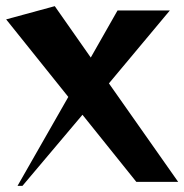

<svg xmlns="http://www.w3.org/2000/svg" viewBox="-20 -591 599 624"><path d="M423 0 248 -218 53 13H37L202 -276L0 -528L158 -571L275 -404L362 -557H532L334 -320L559 0Z"/></svg>

Font: Reggae One
Style: Regular
Weight: 400
Designer: Fontworks Inc.
Foundry: Fontworks Inc.
Version: Version 1.100